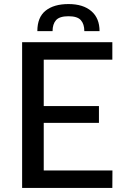

<svg xmlns="http://www.w3.org/2000/svg" viewBox="-20 -926 617 946"><path d="M533.5 0H89V-718H533.5V-632H195.5V-403.5H467.5V-320.5H195.5V-86H534ZM470.5 -772.5H395.5Q395.5 -807.5 378.2 -826.8Q361 -846 317.5 -846Q273.5 -846 256.2 -826.8Q239 -807.5 239 -772.5H164Q164 -841 204.8 -873.5Q245.5 -906 317.5 -906Q389.5 -906 430 -871.2Q470.5 -836.5 470.5 -772.5Z"/></svg>

Font: Verano Sans Medium
Style: Regular
Weight: 500
Designer: Lukasz Dziedzic with Adam Twardoch and Botio Nikoltchev
Foundry: tyPoland Lukasz Dziedzic
Version: Version 3.001;December 28, 2019;FontCreator 12.0.0.2547 64-b